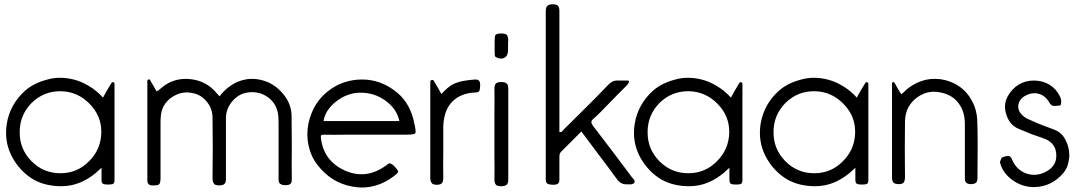

<svg xmlns="http://www.w3.org/2000/svg" viewBox="-20 -1171 4958 880"><path d="M504.9 -345.7Q504.9 -330.1 496.1 -327.1Q487.3 -325.2 475.6 -325.2Q464.8 -325.2 455.1 -327.1Q445.3 -330.1 445.3 -346.7Q445.3 -359.4 445.3 -372.1Q445.3 -384.8 445.3 -402.3Q399.4 -356.4 348.6 -335Q307.6 -317.4 258.8 -317.4Q248 -317.4 236.3 -318.4Q174.8 -323.2 127.9 -351.6Q81.1 -380.9 47.9 -430.7Q7.8 -492.2 7.8 -561.5Q7.8 -581.1 10.7 -601.6Q25.4 -693.4 95.7 -755.9Q134.8 -790 194.3 -805.7Q223.6 -814.5 254.9 -814.5Q286.1 -814.5 317.4 -806.6Q352.5 -797.9 386.7 -777.3Q420.9 -757.8 452.1 -723.6Q460 -739.3 468.8 -753.9Q476.6 -767.6 486.3 -783.2Q488.3 -787.1 491.2 -791Q493.2 -795.9 500 -793.9Q504.9 -792 504.9 -787.1Q504.9 -782.2 504.9 -779.3Q504.9 -670.9 504.9 -562.5Q504.9 -454.1 504.9 -345.7ZM444.3 -562.5Q444.3 -565.4 444.3 -567.4Q444.3 -640.6 390.6 -695.3Q335 -752 257.8 -752.9Q256.8 -752.9 255.9 -752.9Q179.7 -752.9 125 -699.2Q70.3 -643.6 70.3 -566.4Q70.3 -564.5 70.3 -563.5Q70.3 -487.3 124 -432.6Q178.7 -377 256.8 -377Q334 -377 387.7 -431.6Q442.4 -485.4 444.3 -562.5Z M1317.4 -349.6Q1317.4 -348.6 1317.4 -346.7Q1317.4 -332 1309.6 -327.1Q1302.7 -322.3 1288.1 -322.3Q1273.4 -322.3 1264.6 -328.1Q1256.8 -333 1256.8 -350.6Q1256.8 -415 1256.8 -479.5Q1256.8 -543 1256.8 -607.4Q1256.8 -622.1 1255.9 -635.7Q1254.9 -650.4 1251 -664.1Q1238.3 -707 1200.2 -730.5Q1162.1 -753.9 1115.2 -747.1Q1074.2 -741.2 1045.9 -708Q1016.6 -674.8 1015.6 -631.8Q1015.6 -562.5 1015.6 -493.2Q1015.6 -423.8 1015.6 -354.5Q1016.6 -336.9 1009.8 -329.1Q1002.9 -321.3 984.4 -321.3Q964.8 -321.3 960 -330.1Q954.1 -337.9 954.1 -354.5Q955.1 -423.8 955.1 -493.2Q955.1 -562.5 954.1 -631.8Q954.1 -672.9 927.7 -705.1Q901.4 -737.3 863.3 -744.1Q821.3 -753.9 783.2 -734.4Q745.1 -715.8 726.6 -677.7Q719.7 -662.1 717.8 -645.5Q715.8 -628.9 715.8 -611.3Q715.8 -548.8 715.8 -485.4Q715.8 -421.9 715.8 -357.4Q715.8 -331.1 709 -326.2Q704.1 -321.3 686.5 -321.3Q681.6 -321.3 675.8 -321.3Q665 -322.3 660.2 -328.1Q655.3 -333 655.3 -344.7Q655.3 -452.1 655.3 -558.6Q655.3 -665 655.3 -771.5Q655.3 -777.3 655.3 -781.2Q655.3 -786.1 655.3 -791Q655.3 -794.9 655.3 -799.8Q655.3 -805.7 661.1 -806.6Q666 -808.6 668 -803.7Q669.9 -799.8 671.9 -796.9Q677.7 -786.1 684.6 -775.4Q691.4 -763.7 697.3 -752.9Q701.2 -752.9 707 -757.8Q712.9 -762.7 722.7 -770.5Q777.3 -815.4 849.6 -808.6Q921.9 -801.8 967.8 -750Q971.7 -745.1 976.6 -740.2Q980.5 -735.4 986.3 -729.5Q1009.8 -760.7 1040 -780.3Q1070.3 -800.8 1109.4 -807.6Q1122.1 -809.6 1135.7 -809.6Q1148.4 -809.6 1161.1 -807.6Q1186.5 -803.7 1210.9 -793Q1253.9 -772.5 1284.2 -732.4Q1314.5 -692.4 1316.4 -642.6Q1317.4 -570.3 1317.4 -497.1Q1316.4 -422.9 1317.4 -349.6Z M1821.3 -553.7Q1781.2 -553.7 1741.2 -553.7Q1700.2 -553.7 1660.2 -553.7Q1611.3 -553.7 1563.5 -553.7Q1514.6 -552.7 1466.8 -553.7Q1455.1 -553.7 1452.1 -550.8Q1449.2 -546.9 1451.2 -535.2Q1458 -483.4 1486.3 -446.3Q1514.6 -410.2 1561.5 -388.7Q1607.4 -369.1 1652.3 -373Q1698.2 -377.9 1740.2 -406.2Q1750 -412.1 1758.8 -419.9Q1767.6 -426.8 1783.2 -413.1Q1804.7 -391.6 1804.7 -384.8Q1804.7 -377 1779.3 -359.4Q1714.8 -312.5 1640.6 -311.5Q1619.1 -311.5 1597.7 -315.4Q1498 -332 1433.6 -417Q1414.1 -442.4 1403.3 -472.7Q1392.6 -502.9 1389.6 -535.2Q1388.7 -544.9 1388.7 -555.7Q1388.7 -604.5 1408.2 -652.3Q1430.7 -710 1479.5 -750Q1516.6 -780.3 1558.6 -793.9Q1597.7 -806.6 1637.7 -806.6Q1640.6 -806.6 1642.6 -806.6Q1720.7 -805.7 1787.1 -756.8Q1853.5 -709 1875 -623Q1884.8 -584 1884.8 -568.4Q1884.8 -562.5 1882.8 -559.6Q1877 -552.7 1821.3 -553.7ZM1810.5 -616.2Q1797.9 -673.8 1745.1 -710.9Q1695.3 -746.1 1633.8 -746.1Q1630.9 -746.1 1627 -746.1Q1569.3 -744.1 1519.5 -705.1Q1470.7 -666 1462.9 -616.2Q1549.8 -616.2 1636.7 -616.2Q1723.6 -616.2 1810.5 -616.2Z M2180.7 -779.3Q2180.7 -765.6 2177.7 -755.9Q2174.8 -747.1 2157.2 -747.1Q2092.8 -744.1 2053.7 -706.1Q2014.6 -667 2011.7 -592.8Q2011.7 -534.2 2011.7 -474.6Q2010.7 -416 2011.7 -356.4Q2011.7 -339.8 2005.9 -332Q2000 -324.2 1982.4 -324.2Q1962.9 -324.2 1958 -333Q1952.1 -341.8 1952.1 -357.4Q1952.1 -382.8 1952.1 -408.2Q1952.1 -484.4 1952.1 -559.6Q1952.1 -661.1 1952.1 -762.7Q1952.1 -763.7 1952.1 -765.6Q1952.1 -767.6 1952.1 -769.5Q1952.1 -774.4 1952.1 -777.3Q1952.1 -781.2 1952.1 -785.2Q1953.1 -791 1952.1 -796.9Q1952.1 -802.7 1960 -804.7Q1965.8 -805.7 1968.8 -799.8Q1970.7 -794.9 1973.6 -791Q1981.4 -779.3 1988.3 -766.6Q1995.1 -752.9 2002.9 -740.2Q2015.6 -753.9 2031.2 -767.6Q2045.9 -780.3 2060.5 -787.1Q2084 -796.9 2108.4 -800.8Q2131.8 -804.7 2156.2 -806.6Q2157.2 -806.6 2159.2 -806.6Q2171.9 -806.6 2176.8 -799.8Q2180.7 -793.9 2180.7 -783.2Q2180.7 -781.2 2180.7 -779.3Z M2246.1 -556.6Q2246.1 -608.4 2246.1 -660.2Q2247.1 -711.9 2246.1 -763.7Q2246.1 -782.2 2253.9 -789.1Q2260.7 -794.9 2275.4 -794.9Q2277.3 -794.9 2279.3 -794.9Q2294.9 -794.9 2302.7 -788.1Q2309.6 -782.2 2309.6 -764.6Q2309.6 -661.1 2309.6 -557.6Q2309.6 -453.1 2309.6 -348.6Q2309.6 -330.1 2301.8 -324.2Q2293.9 -317.4 2277.3 -317.4Q2257.8 -317.4 2252 -325.2Q2246.1 -334 2246.1 -350.6Q2247.1 -401.4 2246.1 -453.1Q2246.1 -504.9 2246.1 -556.6ZM2308.6 -960.9Q2308.6 -955.1 2308.6 -951.2Q2308.6 -946.3 2308.6 -940.4Q2308.6 -917 2293.9 -907.2Q2286.1 -902.3 2276.4 -902.3Q2267.6 -902.3 2256.8 -907.2Q2249 -910.2 2248 -916Q2247.1 -921.9 2247.1 -928.7Q2247.1 -940.4 2247.1 -953.1Q2247.1 -965.8 2247.1 -977.5Q2247.1 -981.4 2247.1 -984.4Q2247.1 -996.1 2249 -1005.9Q2251 -1017.6 2277.3 -1017.6Q2301.8 -1017.6 2305.7 -1006.8Q2309.6 -998 2309.6 -985.4Q2309.6 -982.4 2308.6 -977.5Q2308.6 -973.6 2308.6 -969.7Q2308.6 -964.8 2308.6 -960.9Z M2644.5 -568.4Q2620.1 -543.9 2597.7 -521.5Q2575.2 -499 2552.7 -476.6Q2545.9 -469.7 2544.9 -463.9Q2543.9 -458 2543.9 -450.2Q2543.9 -425.8 2543.9 -401.4Q2543.9 -377 2543.9 -352.5Q2544.9 -335 2537.1 -329.1Q2530.3 -324.2 2514.6 -324.2Q2499 -324.2 2489.3 -329.1Q2481.4 -333 2481.4 -347.7Q2481.4 -349.6 2481.4 -352.5Q2481.4 -352.5 2481.4 -353.5Q2481.4 -354.5 2481.4 -355.5Q2481.4 -545.9 2481.4 -737.3Q2481.4 -927.7 2481.4 -1119.1Q2481.4 -1136.7 2488.3 -1143.6Q2495.1 -1151.4 2513.7 -1151.4Q2532.2 -1151.4 2538.1 -1143.6Q2543.9 -1136.7 2543.9 -1119.1Q2543.9 -995.1 2543.9 -871.1Q2543.9 -748 2543.9 -623Q2543.9 -608.4 2543.9 -594.7Q2543.9 -580.1 2543.9 -565.4Q2553.7 -565.4 2557.6 -570.3Q2561.5 -575.2 2566.4 -580.1Q2617.2 -629.9 2668 -680.7Q2718.8 -730.5 2767.6 -782.2Q2787.1 -802.7 2807.6 -801.8Q2828.1 -801.8 2852.5 -801.8Q2866.2 -802.7 2862.3 -793.9Q2858.4 -785.2 2853.5 -780.3Q2832 -758.8 2810.5 -737.3Q2789.1 -715.8 2768.6 -694.3Q2752 -677.7 2735.4 -660.2Q2718.8 -642.6 2700.2 -627Q2690.4 -618.2 2690.4 -611.3Q2690.4 -604.5 2698.2 -593.8Q2742.2 -535.2 2787.1 -477.5Q2831.1 -418.9 2875 -360.4Q2879.9 -354.5 2885.7 -347.7Q2888.7 -343.8 2888.7 -339.8Q2888.7 -336.9 2887.7 -333Q2880.9 -327.1 2874 -326.2Q2867.2 -326.2 2857.4 -326.2Q2838.9 -325.2 2827.1 -332Q2815.4 -337.9 2805.7 -352.5Q2766.6 -406.2 2725.6 -460Q2685.5 -513.7 2644.5 -568.4Z M3382.8 -345.7Q3382.8 -330.1 3374 -327.1Q3365.2 -325.2 3353.5 -325.2Q3342.8 -325.2 3333 -327.1Q3323.2 -330.1 3323.2 -346.7Q3323.2 -359.4 3323.2 -372.1Q3323.2 -384.8 3323.2 -402.3Q3277.3 -356.4 3226.6 -335Q3185.5 -317.4 3136.7 -317.4Q3126 -317.4 3114.3 -318.4Q3052.7 -323.2 3005.9 -351.6Q2959 -380.9 2925.8 -430.7Q2885.7 -492.2 2885.7 -561.5Q2885.7 -581.1 2888.7 -601.6Q2903.3 -693.4 2973.6 -755.9Q3012.7 -790 3072.3 -805.7Q3101.6 -814.5 3132.8 -814.5Q3164.1 -814.5 3195.3 -806.6Q3230.5 -797.9 3264.6 -777.3Q3298.8 -757.8 3330.1 -723.6Q3337.9 -739.3 3346.7 -753.9Q3354.5 -767.6 3364.3 -783.2Q3366.2 -787.1 3369.1 -791Q3371.1 -795.9 3377.9 -793.9Q3382.8 -792 3382.8 -787.1Q3382.8 -782.2 3382.8 -779.3Q3382.8 -670.9 3382.8 -562.5Q3382.8 -454.1 3382.8 -345.7ZM3322.3 -562.5Q3322.3 -565.4 3322.3 -567.4Q3322.3 -640.6 3268.6 -695.3Q3212.9 -752 3135.7 -752.9Q3134.8 -752.9 3133.8 -752.9Q3057.6 -752.9 3002.9 -699.2Q2948.2 -643.6 2948.2 -566.4Q2948.2 -564.5 2948.2 -563.5Q2948.2 -487.3 3002 -432.6Q3056.6 -377 3134.8 -377Q3211.9 -377 3265.6 -431.6Q3320.3 -485.4 3322.3 -562.5Z M3960 -345.7Q3960 -330.1 3951.2 -327.1Q3942.4 -325.2 3930.7 -325.2Q3919.9 -325.2 3910.2 -327.1Q3900.4 -330.1 3900.4 -346.7Q3900.4 -359.4 3900.4 -372.1Q3900.4 -384.8 3900.4 -402.3Q3854.5 -356.4 3803.7 -335Q3762.7 -317.4 3713.9 -317.4Q3703.1 -317.4 3691.4 -318.4Q3629.9 -323.2 3583 -351.6Q3536.1 -380.9 3502.9 -430.7Q3462.9 -492.2 3462.9 -561.5Q3462.9 -581.1 3465.8 -601.6Q3480.5 -693.4 3550.8 -755.9Q3589.8 -790 3649.4 -805.7Q3678.7 -814.5 3710 -814.5Q3741.2 -814.5 3772.5 -806.6Q3807.6 -797.9 3841.8 -777.3Q3876 -757.8 3907.2 -723.6Q3915 -739.3 3923.8 -753.9Q3931.6 -767.6 3941.4 -783.2Q3943.4 -787.1 3946.3 -791Q3948.2 -795.9 3955.1 -793.9Q3960 -792 3960 -787.1Q3960 -782.2 3960 -779.3Q3960 -670.9 3960 -562.5Q3960 -454.1 3960 -345.7ZM3899.4 -562.5Q3899.4 -565.4 3899.4 -567.4Q3899.4 -640.6 3845.7 -695.3Q3790 -752 3712.9 -752.9Q3711.9 -752.9 3710.9 -752.9Q3634.8 -752.9 3580.1 -699.2Q3525.4 -643.6 3525.4 -566.4Q3525.4 -564.5 3525.4 -563.5Q3525.4 -487.3 3579.1 -432.6Q3633.8 -377 3711.9 -377Q3789.1 -377 3842.8 -431.6Q3897.5 -485.4 3899.4 -562.5Z M4460 -354.5Q4460 -337.9 4452.1 -333Q4445.3 -327.1 4430.7 -327.1Q4416 -327.1 4409.2 -333Q4402.3 -337.9 4402.3 -354.5Q4402.3 -416 4402.3 -478.5Q4402.3 -540 4402.3 -601.6Q4402.3 -658.2 4376 -694.3Q4350.6 -731.4 4303.7 -744.1Q4237.3 -763.7 4183.6 -724.6Q4129.9 -685.5 4127.9 -616.2Q4127 -552.7 4127 -488.3Q4127 -423.8 4127.9 -360.4Q4127.9 -344.7 4123 -335.9Q4118.2 -327.1 4098.6 -327.1Q4082 -327.1 4075.2 -334Q4068.4 -340.8 4068.4 -358.4Q4068.4 -382.8 4068.4 -407.2Q4068.4 -477.5 4068.4 -548.8Q4068.4 -642.6 4068.4 -737.3Q4068.4 -738.3 4068.4 -739.3Q4068.4 -740.2 4068.4 -740.2Q4068.4 -750 4068.4 -760.7Q4068.4 -770.5 4068.4 -780.3Q4068.4 -784.2 4068.4 -789.1Q4068.4 -793.9 4074.2 -794.9Q4078.1 -794.9 4080.1 -791Q4082 -787.1 4084 -784.2Q4090.8 -773.4 4096.7 -761.7Q4103.5 -751 4110.4 -739.3Q4110.4 -739.3 4111.3 -739.3Q4115.2 -743.2 4120.1 -746.1Q4124 -750 4127.9 -753.9Q4152.3 -777.3 4182.6 -791Q4211.9 -804.7 4243.2 -808.6Q4253.9 -809.6 4265.6 -809.6Q4311.5 -809.6 4354.5 -788.1Q4409.2 -760.7 4437.5 -703.1Q4447.3 -685.5 4452.1 -665Q4458 -643.6 4459 -623Q4460.9 -570.3 4460.9 -517.6Q4460.9 -502.9 4460.9 -488.3Q4460 -420.9 4460 -354.5Z M4721.7 -313.5Q4720.7 -313.5 4719.7 -313.5Q4667 -313.5 4623 -343.8Q4578.1 -375 4564.5 -421.9Q4563.5 -424.8 4563.5 -426.8Q4563.5 -432.6 4566.4 -437.5Q4570.3 -446.3 4571.3 -448.2Q4582 -454.1 4596.7 -456.1Q4611.3 -459 4619.1 -438.5Q4638.7 -392.6 4683.6 -376Q4728.5 -360.4 4773.4 -383.8Q4796.9 -395.5 4809.6 -415Q4822.3 -433.6 4821.3 -460Q4821.3 -486.3 4807.6 -505.9Q4793.9 -525.4 4767.6 -535.2Q4737.3 -545.9 4707 -556.6Q4676.8 -568.4 4647.5 -581.1Q4607.4 -598.6 4592.8 -644.5Q4577.1 -690.4 4598.6 -729.5Q4619.1 -765.6 4650.4 -784.2Q4680.7 -801.8 4718.8 -801.8Q4719.7 -801.8 4721.7 -801.8Q4761.7 -800.8 4791 -782.2Q4821.3 -763.7 4838.9 -727.5Q4844.7 -713.9 4843.8 -701.2Q4842.8 -689.5 4838.9 -687.5Q4832 -686.5 4815.4 -685.5Q4797.9 -683.6 4788.1 -703.1Q4770.5 -733.4 4740.2 -741.2Q4710 -749 4679.7 -732.4Q4652.3 -717.8 4647.5 -690.4Q4643.6 -663.1 4667 -641.6Q4675.8 -633.8 4686.5 -627.9Q4698.2 -622.1 4710 -617.2Q4735.4 -605.5 4761.7 -595.7Q4787.1 -585.9 4813.5 -576.2Q4848.6 -562.5 4865.2 -526.4Q4880.9 -495.1 4880.9 -460.9Q4880.9 -457 4880.9 -452.1Q4878.9 -431.6 4873 -412.1Q4866.2 -392.6 4853.5 -377.9Q4827.1 -346.7 4794.9 -331.1Q4761.7 -314.5 4721.7 -313.5Z"/></svg>

Font: Das Gitter
Style: Book
Weight: 400
Version: Version 006.000